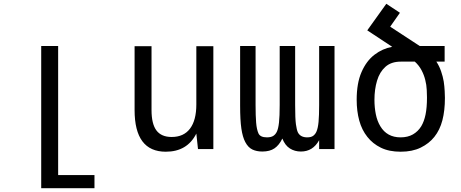

<svg xmlns="http://www.w3.org/2000/svg" viewBox="-20 -791 2448 1019"><path d="M198.7 -546.9H288.6V138.2H481.4V208H198.7Z M859.9 14.2Q694.3 14.2 694.3 -207V-545.9H784.2V-207Q784.2 -133.3 810.3 -98.6Q836.4 -64 891.1 -64Q955.1 -64 988.5 -108.4Q1022 -152.8 1022 -236.8V-545.9H1112.3V0H1030.8L1022 -82Q973.6 14.2 859.9 14.2Z M1372.1 13.2Q1341.8 13.2 1319.3 2.4Q1296.9 -8.3 1281.7 -37.1Q1267.6 -63.5 1261 -108.6Q1254.4 -153.8 1254.4 -230V-546.9H1336.4V-233.9Q1336.4 -175.8 1339.4 -140.1Q1342.3 -104 1351.8 -83Q1361.3 -62 1396.5 -62Q1418.5 -62 1430.4 -69.8Q1442.4 -77.6 1449.2 -91.8Q1457 -107.4 1460.7 -140.6Q1464.4 -173.8 1464.4 -233.9V-546.9H1546.4V-233.9Q1546.4 -161.1 1550.5 -131.6Q1554.7 -102.1 1560.5 -89.4Q1573.7 -62 1610.4 -62Q1631.3 -62 1642.3 -70.3Q1653.3 -78.6 1659.2 -91.8Q1667.5 -109.9 1670.7 -144.5Q1673.8 -179.2 1673.8 -233.9V-546.9H1755.4V0H1673.8V-46.9Q1640.6 13.2 1577.1 13.2Q1543.9 13.2 1518.3 -3.2Q1492.7 -19.5 1478.5 -55.7Q1461.4 -20.5 1436.8 -3.7Q1412.1 13.2 1372.1 13.2Z M2106.4 14.2Q2044.9 14.2 2001.5 -7.1Q1958 -28.3 1929.7 -64.5Q1900.4 -101.1 1886.7 -151.1Q1873 -201.2 1873 -261.7Q1873 -349.6 1898.7 -408.4Q1924.3 -467.3 1967 -500.2Q2009.8 -533.2 2061.5 -542.5L1929.2 -629.9L2030.3 -771L2102.5 -723.1L2050.8 -649.4L2207.5 -546.9H2339.8V-463.9H2295.9Q2311.5 -440.4 2321 -412.6Q2330.6 -384.8 2335 -358.4Q2338.9 -332 2340.1 -307.1Q2341.3 -282.2 2341.3 -271.5Q2341.3 -204.1 2327.9 -152.6Q2314.5 -101.1 2285.2 -64.5Q2257.3 -29.3 2212.9 -7.6Q2168.5 14.2 2106.4 14.2ZM2106 -62Q2144 -62 2171.4 -77.6Q2198.7 -93.3 2215.8 -121.1Q2231 -146.5 2238.5 -183.1Q2246.1 -219.7 2246.1 -273.9Q2246.1 -285.6 2244.9 -313.2Q2243.7 -340.8 2236.8 -367.2Q2230.5 -393.1 2217.3 -418.2Q2204.1 -443.4 2181.6 -463.9H2106.9Q2056.2 -463.9 2025.4 -436.3Q1994.6 -408.7 1981 -362.5Q1967.3 -316.4 1967.3 -261.2Q1967.3 -220.7 1974.6 -184.6Q1981.9 -148.4 1998.5 -121.1Q2033.7 -62 2106 -62Z"/></svg>

Font: Vazir Code Hack
Style: Code-Hack
Weight: 400
Foundry: DejaVu fonts team - Redesigned by Saber Rastikerdar
Version: Version 1.1.2